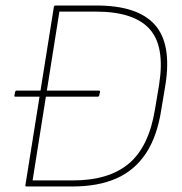

<svg xmlns="http://www.w3.org/2000/svg" viewBox="-20 -675 660 695"><path d="M36 -325Q31 -325 32 -329L35 -343Q36 -347 40 -347H126H338Q343 -347 342 -342L339 -329Q338 -325 333 -325ZM76 0Q71 0 72 -5L175 -650Q176 -655 180 -655H330Q477 -655 539.5 -586.5Q602 -518 579 -369L564 -279Q549 -181 508 -119.5Q467 -58 401 -29Q335 0 242 0ZM98 -22H245Q374 -22 446.5 -83Q519 -144 541 -279L556 -369Q578 -508 521 -570.5Q464 -633 327 -633H195Z"/></svg>

Font: Sofia Sans Thin
Style: Italic
Weight: 250
Italic angle: -9°
Version: Version 4.100-B